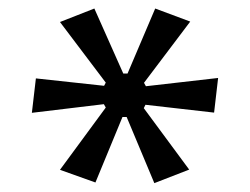

<svg xmlns="http://www.w3.org/2000/svg" viewBox="-20 -756 578 444"><path d="M224.6 -507.3 220.2 -515.1 53.7 -495.1 63 -574.7 220.7 -557.6 224.6 -564.9 118.7 -705.1 198.2 -736.3 265.1 -585.9H274.9L338.9 -736.3L419.9 -706.1L313 -564.5L317.4 -556.6L484.4 -575.7L475.1 -495.6L316.4 -513.7L312.5 -505.9L417.5 -363.8L336.9 -332.5L272.9 -485.4H263.2L200.7 -334L118.7 -363.3Z"/></svg>

Font: Proza Libre
Style: Medium
Weight: 500
Designer: Jasper de Waard
Foundry: Jasper de Waard
Version: Version 1.000; ttfautohint (v1.4.1.8-43bc)